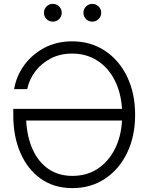

<svg xmlns="http://www.w3.org/2000/svg" viewBox="-20 -950 753 981"><path d="M350.1 11.2Q256.3 11.2 188.7 -36.6Q121.1 -84.5 84.5 -168.5Q47.9 -252.4 47.9 -360.4V-393.6H603.5Q598.1 -478.5 564.9 -542.2Q531.7 -606 476.1 -641.1Q420.4 -676.3 348.1 -676.3Q287.6 -676.3 239.5 -651.4Q191.4 -626.5 160.2 -585.2Q128.9 -543.9 119.1 -494.6H52.2Q63 -560.5 103 -616Q143.1 -671.4 205.8 -705.1Q268.6 -738.8 348.1 -738.8Q443.4 -738.8 516.1 -690.7Q588.9 -642.6 629.6 -557.9Q670.4 -473.1 670.4 -363.3Q670.4 -253.9 629.6 -169.4Q588.9 -85 516.6 -36.9Q444.3 11.2 350.1 11.2ZM603.5 -334H113.8Q118.2 -250 147 -186.3Q175.8 -122.6 227.3 -86.9Q278.8 -51.3 350.1 -51.3Q422.4 -51.3 477.5 -86.9Q532.7 -122.6 565.7 -186.3Q598.6 -250 603.5 -334ZM250 -839.4Q231 -839.4 217.8 -852.5Q204.6 -865.7 204.6 -884.8Q204.6 -903.8 217.8 -917Q231 -930.2 250 -930.2Q268.6 -930.2 282 -917Q295.4 -903.8 295.4 -884.8Q295.4 -865.7 282 -852.5Q268.6 -839.4 250 -839.4ZM451.7 -839.4Q433.1 -839.4 419.7 -852.5Q406.2 -865.7 406.2 -884.8Q406.2 -903.8 419.7 -917Q433.1 -930.2 451.7 -930.2Q470.2 -930.2 483.6 -917Q497.1 -903.8 497.1 -884.8Q497.1 -865.7 483.6 -852.5Q470.2 -839.4 451.7 -839.4Z"/></svg>

Font: Inter Display Light
Style: Regular
Weight: 300
Designer: Rasmus Andersson
Foundry: rsms
Version: Version 4.000;git-a52131595